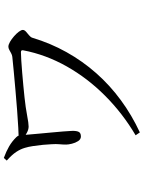

<svg xmlns="http://www.w3.org/2000/svg" viewBox="111 -860 777 1040"><g transform="rotate(-90 500.0 -339.5)"><path d="M165 -707.8Q199.3 -695.4 227 -679.5Q254.8 -663.5 277.8 -639.8Q285.5 -632.2 287 -623.9Q288.6 -615.7 288.8 -607.3Q289.2 -598.4 291.6 -573.6Q294 -548.7 296.7 -515.9Q299.4 -483.1 302.9 -449.1Q306.4 -415.1 308.4 -386.7Q310.5 -358.3 311.3 -343.2Q312.9 -321.4 307.9 -305.8Q302.9 -290.3 281.5 -290.3Q265.8 -290.3 256.2 -305.3Q246.5 -320.4 242 -339.2Q237.4 -357.9 237.4 -370.1Q237.4 -389.4 239.2 -407Q241 -424.6 239.2 -450.4Q238.4 -470.5 235.9 -496.8Q233.3 -523 229.4 -549Q225.5 -574.9 219.8 -593.2Q213 -617.3 197.5 -640.7Q182.1 -664 150.7 -692ZM265.1 -626.9Q286.4 -627.1 328.5 -629.5Q370.6 -631.8 423.4 -635.8Q476.3 -639.8 530.9 -644.7Q585.6 -649.6 633.8 -654Q681.9 -658.4 713.3 -661.9Q722.7 -663.1 732.1 -668.2Q741.4 -673.2 750.5 -678.2Q759.6 -683.1 767.6 -683.1Q778.7 -683.1 794 -674.3Q809.2 -665.4 824.1 -652.4Q839 -639.4 848.7 -626.4Q858.4 -613.4 858.4 -604.9Q858.4 -596.3 849.1 -587.8Q839.8 -579.4 829.2 -570.9Q818.7 -562.5 815.9 -553Q786.5 -455 738 -368.2Q689.5 -281.3 624.1 -207.3Q558.7 -133.2 477.9 -73.9Q397.2 -14.5 303.3 29L287.7 6.1Q406.4 -64 501.6 -159Q596.9 -254 660.8 -367.1Q724.6 -480.3 748 -602.6Q749.2 -609.5 746.7 -612.3Q744.2 -615.1 737.1 -615.1Q721.5 -615.1 692.5 -613.2Q663.5 -611.3 628 -608.4Q592.5 -605.5 556.9 -602.1Q521.3 -598.7 493.2 -595.7Q437.2 -589.7 395 -581.6Q352.9 -573.5 335.2 -573.5Q318.8 -573.5 301.3 -583Q283.9 -592.5 264.9 -605.3Z"/></g></svg>

Font: Noto Serif HK
Style: Regular
Weight: 200
Designer: Ryoko NISHIZUKA 西塚涼子 (kana & ideographs); Frank Grießhammer (Latin, Greek & Cyrillic); Wenlong ZHANG 张文龙 (bopomofo); San
Foundry: Adobe
Version: Version 2.001;hotconv 1.1.0;makeotfexe 2.6.0